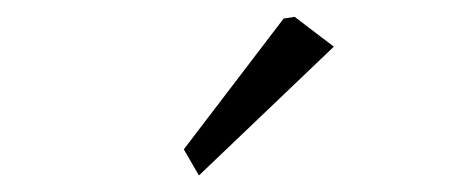

<svg xmlns="http://www.w3.org/2000/svg" viewBox="-20 -697 560 230"><path d="M218.3 -486.8 200.2 -518.1 319.8 -674.8 333 -676.8 379.9 -641.1Z"/></svg>

Font: Aref Ruqaa
Style: Regular
Weight: 400
Designer: Abdoulla Aref
Version: Version 0.7